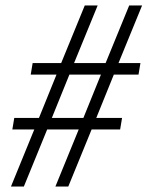

<svg xmlns="http://www.w3.org/2000/svg" viewBox="-20 -680 558 700"><path d="M20 0 105 -208H25L32 -250H122L186 -408H92L99 -450H203L289 -660H336L250 -450H365L451 -660H498L412 -450H492L485 -408H395L331 -250H425L418 -208H314L229 0H182L267 -208H152L67 0ZM169 -250H284L348 -408H233Z"/></svg>

Font: Spectral Medium
Style: Italic
Weight: 500
Italic angle: -10°
Designer: Jean-Baptiste Levee
Foundry: Production Type
Version: Version 2.001